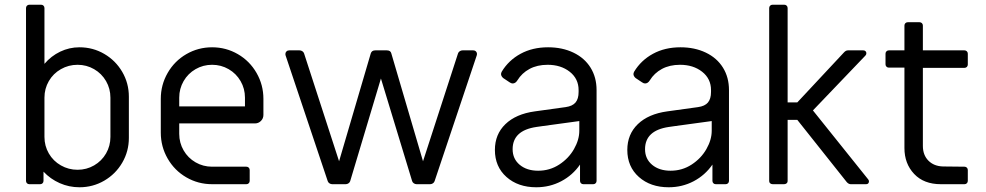

<svg xmlns="http://www.w3.org/2000/svg" viewBox="-20 -779 4168 812"><path d="M164 -53V-14Q164 -8 160 -4Q156 0 150 0H104Q98 0 94 -4Q90 -8 90 -14V-745Q90 -751 94 -755Q98 -759 104 -759H154Q160 -759 164 -755Q168 -751 168 -745V-509Q196 -542 234.5 -560.5Q273 -579 316 -579Q373 -579 421 -551Q469 -523 497 -475Q525 -427 525 -370V-196Q525 -139 497 -91Q469 -43 421 -15Q373 13 316 13Q272 13 232.5 -4.5Q193 -22 164 -53ZM447 -200V-366Q447 -404 428.5 -436Q410 -468 378 -486.5Q346 -505 308 -505Q270 -505 237.5 -486.5Q205 -468 186.5 -436Q168 -404 168 -366V-200Q168 -162 186.5 -130Q205 -98 237.5 -79.5Q270 -61 308 -61Q346 -61 378 -79.5Q410 -98 428.5 -130Q447 -162 447 -200Z M660 -218V-361Q660 -420 689 -470.5Q718 -521 768 -550Q818 -579 877 -579Q936 -579 986 -550Q1036 -521 1065 -470.5Q1094 -420 1094 -361V-293Q1094 -278 1083.5 -267.5Q1073 -257 1058 -257H738V-213Q738 -175 756.5 -143Q775 -111 807 -92.5Q839 -74 877 -74H1022Q1028 -74 1032 -70Q1036 -66 1036 -60V-14Q1036 -8 1032 -4Q1028 0 1022 0H877Q818 0 768 -29Q718 -58 689 -108.5Q660 -159 660 -218ZM1016 -329V-366Q1016 -404 997.5 -436Q979 -468 947 -486.5Q915 -505 877 -505Q839 -505 807 -486.5Q775 -468 756.5 -436Q738 -404 738 -366V-329Z M1366 -13 1188 -544Q1187 -546 1187 -551Q1187 -557 1191.5 -561.5Q1196 -566 1203 -566H1247Q1253 -566 1258.5 -562.5Q1264 -559 1266 -553L1414 -97L1548 -553Q1552 -566 1567 -566H1616Q1632 -566 1635 -553L1769 -97L1917 -553Q1919 -559 1924.5 -562.5Q1930 -566 1936 -566H1981Q1990 -566 1994.5 -559.5Q1999 -553 1996 -544L1818 -13Q1816 -7 1810.5 -3.5Q1805 0 1799 0H1742Q1736 0 1730.5 -3.5Q1725 -7 1723 -13L1591 -447L1461 -13Q1459 -7 1453.5 -3.5Q1448 0 1442 0H1385Q1379 0 1373.5 -3.5Q1368 -7 1366 -13Z M2073 -145Q2073 -211 2117.5 -254Q2162 -297 2242 -308L2372 -326Q2401 -330 2414 -345.5Q2427 -361 2427 -390V-398Q2427 -446 2389.5 -475.5Q2352 -505 2296 -505Q2252 -505 2219.5 -487.5Q2187 -470 2168 -439Q2160 -426 2148 -426Q2142 -426 2135 -431L2108 -449Q2099 -457 2099 -466Q2099 -470 2102 -476Q2131 -524 2181.5 -551.5Q2232 -579 2298 -579Q2358 -579 2405 -556.5Q2452 -534 2477.5 -493Q2503 -452 2503 -398V-14Q2503 -8 2499 -4Q2495 0 2489 0H2447Q2441 0 2437 -4Q2433 -8 2433 -14V-83Q2402 -38 2353.5 -12.5Q2305 13 2248 13Q2171 13 2122 -30.5Q2073 -74 2073 -145ZM2430 -226V-267Q2406 -264 2276 -246L2248 -242Q2148 -227 2148 -148Q2148 -107 2178 -82Q2208 -57 2256 -57Q2305 -57 2345 -83Q2385 -109 2407.5 -148.5Q2430 -188 2430 -226Z M2633 -145Q2633 -211 2677.5 -254Q2722 -297 2802 -308L2932 -326Q2961 -330 2974 -345.5Q2987 -361 2987 -390V-398Q2987 -446 2949.5 -475.5Q2912 -505 2856 -505Q2812 -505 2779.5 -487.5Q2747 -470 2728 -439Q2720 -426 2708 -426Q2702 -426 2695 -431L2668 -449Q2659 -457 2659 -466Q2659 -470 2662 -476Q2691 -524 2741.5 -551.5Q2792 -579 2858 -579Q2918 -579 2965 -556.5Q3012 -534 3037.5 -493Q3063 -452 3063 -398V-14Q3063 -8 3059 -4Q3055 0 3049 0H3007Q3001 0 2997 -4Q2993 -8 2993 -14V-83Q2962 -38 2913.5 -12.5Q2865 13 2808 13Q2731 13 2682 -30.5Q2633 -74 2633 -145ZM2990 -226V-267Q2966 -264 2836 -246L2808 -242Q2708 -227 2708 -148Q2708 -107 2738 -82Q2768 -57 2816 -57Q2865 -57 2905 -83Q2945 -109 2967.5 -148.5Q2990 -188 2990 -226Z M3233 -13V-745Q3233 -751 3237 -755Q3241 -759 3247 -759H3297Q3303 -759 3307 -755Q3311 -751 3311 -745V-346H3352L3549 -557Q3557 -566 3566 -566H3631Q3637 -566 3640.5 -562.5Q3644 -559 3644 -554Q3644 -548 3640 -544L3418 -312L3652 -20Q3655 -16 3655 -12Q3655 -7 3652 -3.5Q3649 0 3643 0H3578Q3569 0 3561 -9L3352 -272H3311V-13Q3311 -7 3306.5 -3.5Q3302 0 3296 0H3248Q3242 0 3237.5 -3.5Q3233 -7 3233 -13Z M3805 -153V-493H3739Q3733 -493 3729 -497Q3725 -501 3725 -507V-552Q3725 -558 3729 -562Q3733 -566 3739 -566H3805V-671Q3805 -677 3809 -681Q3813 -685 3819 -685H3869Q3875 -685 3879 -681Q3883 -677 3883 -671V-566H4059Q4065 -566 4069 -562Q4073 -558 4073 -552V-506Q4073 -500 4069 -496Q4065 -492 4059 -492H3883V-162Q3883 -123 3906.5 -99.5Q3930 -76 3968 -75L4059 -74Q4065 -74 4069 -70Q4073 -66 4073 -60V-14Q4073 -8 4069 -4Q4065 0 4059 0H3959Q3887 0 3846 -43.5Q3805 -87 3805 -153Z"/></svg>

Font: Miriam Libre
Style: Regular
Weight: 400
Designer: Michal Sahar
Foundry: Hagilda
Version: Version 1.001